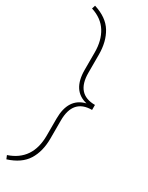

<svg xmlns="http://www.w3.org/2000/svg" viewBox="-255 -821 831 1077"><g transform="rotate(30 161.0 -282.5)"><path d="M287.1 -265.1Q165 -265.1 165 -126V-9.8Q165 74.2 129.4 131.3Q93.8 188.5 9.3 215.3L0 192.9Q138.7 146.5 138.7 -13.7V-122.6Q138.7 -256.3 241.7 -281.2Q138.7 -305.2 138.7 -439V-552.7Q138.7 -628.9 105.5 -682.1Q72.3 -735.4 2.4 -757.8L9.3 -779.8Q93.8 -753.4 129.4 -695.1Q165 -636.7 165 -552.7V-435.5Q165 -297.4 287.1 -297.4Z"/></g></svg>

Font: Mardoto Thin
Style: Regular
Weight: 250
Designer: Christian Robertson, Vahan Hovhannisyan
Foundry: Google
Version: Version 1.000